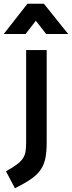

<svg xmlns="http://www.w3.org/2000/svg" viewBox="-62 -767 385 1028"><path d="M78 -499H188V-5Q188 45 181 80Q174 115 155.5 142Q137 169 103.5 192Q70 215 18 241L-30 150Q6 130 27 114.5Q48 99 59.5 82.5Q71 66 74.5 45.5Q78 25 78 -6ZM85 -747H173L303 -585H185L130 -656L75 -585H-42Z"/></svg>

Font: Panefresco 750wt
Style: Regular
Weight: 750
Foundry: Campivisivi & Chank Co
Version: Version 1.000